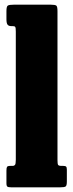

<svg xmlns="http://www.w3.org/2000/svg" viewBox="-20 -800 313 820"><path d="M34 -688.5H28Q17 -688.5 12.2 -694.8Q7.5 -701 7.5 -718V-752.5Q7.5 -772.5 13.5 -776.2Q19.5 -780 39 -780H196.5Q215.5 -780 220.5 -776Q225.5 -772 225.5 -752.5V-116.5Q225.5 -100 228.2 -95.8Q231 -91.5 243.5 -91.5H250Q259 -91.5 262.2 -88.5Q265.5 -85.5 265.5 -75.5V-25Q265.5 -7.5 260.5 -3.8Q255.5 0 237.5 0H28Q16 0 11.8 -2.8Q7.5 -5.5 7.5 -17.5V-71Q7.5 -83 10 -87.2Q12.5 -91.5 24.5 -91.5H35Q40 -91.5 43.8 -95.5Q47.5 -99.5 47.5 -118V-665Q47.5 -681.5 45 -685Q42.5 -688.5 34 -688.5Z"/></svg>

Font: Besley* Condensed Heavy
Style: Regular
Weight: 800
Width: 3
Designer: Owen Earl
Foundry: indestructible type*
Version: Version 3.000; ttfautohint (v1.8.3)